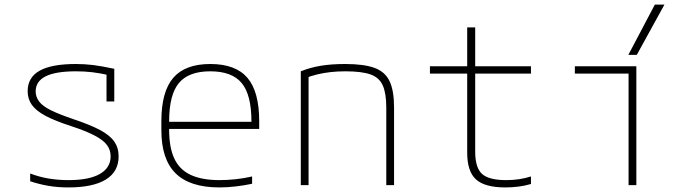

<svg xmlns="http://www.w3.org/2000/svg" viewBox="-20 -810 3040 840"><path d="M279 10Q232 10 191.5 3Q151 -4 112 -17V-51Q151 -36 192.5 -29Q234 -22 280 -22Q370 -22 417 -49Q464 -76 464 -126Q464 -154 448 -175.5Q432 -197 394 -217Q356 -237 292 -258Q221 -281 179.5 -303Q138 -325 119.5 -351Q101 -377 101 -411Q101 -471 153 -500.5Q205 -530 312 -530Q350 -530 387 -525.5Q424 -521 480 -509V-366H446V-505L467 -479Q418 -490 384 -494Q350 -498 313 -498Q223 -498 179.5 -476Q136 -454 136 -410Q136 -386 151.5 -365.5Q167 -345 204 -327Q241 -309 303 -288Q375 -264 418 -241Q461 -218 480 -190.5Q499 -163 499 -126Q499 -59 443 -24.5Q387 10 279 10Z M940 10Q811 10 748.5 -51.5Q686 -113 686 -240V-280Q686 -409 738 -469.5Q790 -530 900 -530Q1011 -530 1062.5 -469.5Q1114 -409 1114 -280V-246H705V-277H1093L1080 -263V-279Q1080 -395 1037.5 -446.5Q995 -498 900 -498Q805 -498 762.5 -446.5Q720 -395 720 -280V-241Q720 -164 743 -115.5Q766 -67 815 -44.5Q864 -22 940 -22Q975 -22 1012 -26Q1049 -30 1083 -38V-6Q1050 1 1012.5 5.5Q975 10 940 10Z M1296 -498Q1338 -515 1384.5 -522.5Q1431 -530 1490 -530Q1572 -530 1618.5 -513Q1665 -496 1684.5 -454.5Q1704 -413 1704 -340V0H1670V-339Q1670 -402 1654.5 -436.5Q1639 -471 1600.5 -484.5Q1562 -498 1491 -498Q1456 -498 1425.5 -494.5Q1395 -491 1368 -484.5Q1341 -478 1313 -467L1330 -490V0H1296Z M2191 10Q2101 10 2062.5 -25Q2024 -60 2024 -142V-488H1861V-520H2024V-690H2059V-520H2303V-488H2059V-146Q2059 -77 2088.5 -49.5Q2118 -22 2195 -22Q2224 -22 2251 -26Q2278 -30 2303 -38V-5Q2276 3 2247.5 6.5Q2219 10 2191 10Z M2730 0V-488H2495V-520H2764V0ZM2766 -570H2729L2845 -790H2887Z"/></svg>

Font: M PLUS Code Latin Expanded ExtraLight
Style: Regular
Weight: 250
Width: 7
Designer: Coji Morishita
Foundry: UNDERFOREST DESIGN
Version: Version 1.002; ttfautohint (v1.8.3)